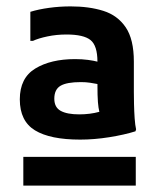

<svg xmlns="http://www.w3.org/2000/svg" viewBox="-20 -747 496 601"><path d="M231 -310Q137 -310 89.5 -339Q42 -368 42 -436Q42 -503 90.5 -532.5Q139 -562 215 -562Q237 -562 255.5 -559.5Q274 -557 285 -554Q285 -604 263.5 -621.5Q242 -639 188 -639Q157 -639 128.5 -633Q100 -627 83 -619H75V-710Q101 -718 134 -722.5Q167 -727 201 -727Q259 -727 303.5 -713Q348 -699 373.5 -661.5Q399 -624 399 -554V-459Q399 -444 399.5 -421Q400 -398 401.5 -376.5Q403 -355 406 -342L404 -336Q369 -325 322 -317.5Q275 -310 231 -310ZM228 -389Q262 -389 291 -397Q288 -409 286.5 -427.5Q285 -446 285 -484Q275 -486 262 -488Q249 -490 233 -490Q189 -490 169.5 -478.5Q150 -467 150 -438Q150 -411 170 -400Q190 -389 228 -389ZM53 -256H405V-166H53Z"/></svg>

Font: Kufam SemiBold
Style: Regular
Weight: 600
Designer: Wael Morcos, Artur Schmal
Foundry: Original Type
Version: Version 1.300; ttfautohint (v1.8.3)